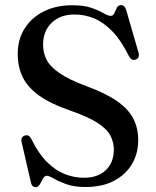

<svg xmlns="http://www.w3.org/2000/svg" viewBox="-20 -734 625 769"><path d="M322 15Q277.5 15 246 3.8Q214.5 -7.5 195.2 -18.8Q176 -30 168 -30Q160 -30 155 -23Q150 -16 145.8 -7Q141.5 2 136.2 8.8Q131 15.5 123 15.5Q115.5 15.5 110.5 10.8Q105.5 6 103.5 -4.5L66 -167.5Q64.5 -176 67.8 -182Q71 -188 79 -191Q87.5 -194 94 -190.5Q100.5 -187 105.5 -177.5Q133 -120.5 166.8 -86.5Q200.5 -52.5 238.5 -37.2Q276.5 -22 316 -22Q372 -22 403.8 -52.5Q435.5 -83 436 -133.5Q436 -164.5 422 -191.2Q408 -218 369.2 -242.8Q330.5 -267.5 257.5 -292.5Q182.5 -318.5 137.2 -350.8Q92 -383 71.5 -424Q51 -465 51 -518Q51 -576.5 78.8 -620.2Q106.5 -664 155.8 -688.5Q205 -713 269.5 -713Q316.5 -713 346.5 -702.5Q376.5 -692 394.5 -681.2Q412.5 -670.5 423 -670.5Q433.5 -670.5 438 -681.2Q442.5 -692 447.8 -702.8Q453 -713.5 464.5 -713.5Q472.5 -713.5 477.5 -708.5Q482.5 -703.5 486.5 -690.5L535 -522.5Q538 -513 534.8 -505.5Q531.5 -498 523.5 -495.5Q515 -492.5 508.2 -496Q501.5 -499.5 497 -508Q466 -571 431 -607.5Q396 -644 357.8 -660Q319.5 -676 278.5 -676Q221.5 -676 187 -642.8Q152.5 -609.5 152.5 -554.5Q152.5 -522.5 166.8 -494.5Q181 -466.5 218.8 -440.8Q256.5 -415 326 -389Q404 -360.5 449.5 -328.5Q495 -296.5 514.5 -258Q534 -219.5 533.5 -170.5Q533.5 -119.5 508.8 -77.2Q484 -35 437 -10Q390 15 322 15Z"/></svg>

Font: Fraunces 36pt
Style: Regular
Weight: 400
Version: Version 1.000;[b76b70a41]